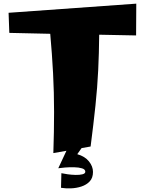

<svg xmlns="http://www.w3.org/2000/svg" viewBox="-20 -820 793 1051"><path d="M272 18Q276 -100 276 -207Q276 -314 270.5 -419Q265 -524 255 -635L31 -640L27 -750L726 -800L725 -626L523 -630Q522 -528 517.5 -435Q513 -342 502.5 -242Q492 -142 476 -18ZM299 101 355 -19 437 -24 403 24Q445 36 467 63.5Q489 91 489 121Q489 154 471 173Q453 192 425.5 201Q398 210 368 211Q338 212 314 208L316 128Q329 131 350.5 134Q372 137 394 137.5Q416 138 431.5 134Q447 130 447 120Q447 107 429 101.5Q411 96 385.5 95.5Q360 95 335.5 97Q311 99 299 101Z"/></svg>

Font: Marhey ExtraBold
Style: Regular
Weight: 800
Designer: Nur Syamsi & Bustanul Arifin
Foundry: Namelatype
Version: Version 1.000; ttfautohint (v1.8.4.7-5d5b)